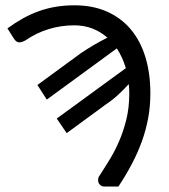

<svg xmlns="http://www.w3.org/2000/svg" viewBox="-20 -532 636 724"><path d="M121 -211.5 285 -331.5Q311 -349 336.5 -363.8Q362 -378.5 385 -390Q359.5 -412.5 328.2 -424.5Q297 -436.5 260 -436.5Q210 -436.5 163.5 -422.2Q117 -408 76.5 -380Q61.5 -372 52 -372.2Q42.5 -372.5 34 -384L8 -425Q37.5 -446.5 66.8 -462.8Q96 -479 126.8 -490Q157.5 -501 190.8 -506.5Q224 -512 261 -512Q330 -512 383.5 -488.2Q437 -464.5 473.2 -421.2Q509.5 -378 528.2 -316.8Q547 -255.5 547 -180.5Q547 -131.5 538.8 -86.8Q530.5 -42 515 1Q499.5 44 477.2 86.2Q455 128.5 426.5 171.5H374.5Q365.5 171.5 359.5 167Q353.5 162.5 351.2 156Q349 149.5 350.5 141.2Q352 133 358.5 125.5Q372.5 103.5 391.2 73.5Q410 43.5 427 5.5Q444 -32.5 455.8 -78.8Q467.5 -125 467.5 -180Q467.5 -189 467 -197.8Q466.5 -206.5 465.5 -215Q448 -195.5 426.2 -175.2Q404.5 -155 377.5 -137L231.5 -30L194 -85L454.5 -275Q442.5 -316 420.5 -349.5L156.5 -156.5Z"/></svg>

Font: Lato
Style: Regular
Weight: 400
Designer: Lukasz Dziedzic with Adam Twardoch and Botio Nikoltchev
Foundry: tyPoland Lukasz Dziedzic
Version: Version 2.015; 2015-08-06; http://www.latofonts.com/